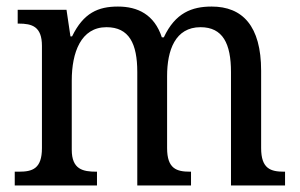

<svg xmlns="http://www.w3.org/2000/svg" viewBox="-20 -566 915 586"><path d="M25 0H276V-42H274C233 -42 199 -49 199 -109V-320C199 -406 227 -483 305 -483C374 -483 399 -433 399 -346V0H563V-42H560C519 -42 490 -51 490 -114V-334C490 -413 515 -483 592 -483C660 -483 685 -433 685 -346V0H850V-42H847C806 -42 777 -51 777 -114V-350C777 -487 720 -546 626 -546C566 -546 515 -527 480 -452H474C451 -522 400 -546 340 -546C280 -546 235 -527 200 -455H195L183 -536H34V-494H37C78 -494 108 -485 108 -426V-114C108 -51 79 -42 38 -42H25Z"/></svg>

Font: Noto Serif Sinhala SemiCondensed
Style: Regular
Weight: 400
Width: 4
Designer: Jelle Bosma - Monotype Design Team
Foundry: Monotype Imaging Inc.
Version: Version 2.007